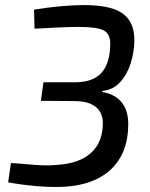

<svg xmlns="http://www.w3.org/2000/svg" viewBox="-20 -723 592 756"><path d="M310 -703Q418 -703 463.5 -669.5Q509 -636 509 -566Q509 -520 495 -475Q481 -430 453 -399.5Q425 -369 383 -365L382 -361Q434 -352 459.5 -319.5Q485 -287 485 -235Q485 -157 453.5 -102.5Q422 -48 362 -18.5Q302 11 216 13Q172 14 120 9.5Q68 5 12 -5L23 -81Q59 -79 89.5 -76Q120 -73 150 -72Q180 -71 208 -74Q294 -80 339.5 -122Q385 -164 385 -239Q385 -263 374.5 -282Q364 -301 339.5 -313Q315 -325 272 -325L141 -326L151 -399H278Q349 -400 381.5 -438.5Q414 -477 414 -551Q414 -590 388 -603.5Q362 -617 290 -617Q251 -617 202 -614.5Q153 -612 116 -610L114 -685Q169 -694 219.5 -698.5Q270 -703 310 -703Z"/></svg>

Font: Exo 2 Medium
Style: Italic
Weight: 500
Italic angle: -8°
Designer: Natanael Gama
Foundry: Natanael Gama
Version: Version 2.010